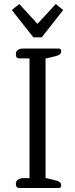

<svg xmlns="http://www.w3.org/2000/svg" viewBox="-20 -937 375 957"><path d="M39 -887 76 -917 167 -818 258 -917 295 -887 188 -751H146ZM59 -21Q59 -34 69 -41.5Q79 -49 96 -49H127V-646H76Q59 -646 59 -667Q59 -680 68.5 -687.5Q78 -695 95 -695H273Q285 -695 285 -682Q285 -672 278.5 -666.5Q272 -661 257 -657L207 -645V-50L257 -38Q272 -34 278.5 -28.5Q285 -23 285 -13Q285 0 273 0H76Q59 0 59 -21Z"/></svg>

Font: Maitree
Style: Regular
Weight: 400
Designer: CadsonDemak Team
Foundry: CadsonDemak
Version: Version 1.001